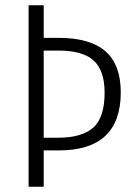

<svg xmlns="http://www.w3.org/2000/svg" viewBox="-20 -705 506 725"><path d="M436 -356Q436 -137 202 -137H145V0H88V-685H145V-562H202Q320 -562 378 -511.5Q436 -461 436 -356ZM375 -355Q375 -439 333.5 -476.5Q292 -514 202 -514H145V-185H200Q289 -185 332 -223Q375 -261 375 -355Z"/></svg>

Font: Fira Sans Extra Condensed Light
Style: Regular
Weight: 300
Width: 1
Designer: Carrois Corporate & Edenspiekermann AG
Foundry: Carrois Corporate GbR & Edenspiekermann AG
Version: Version 4.203